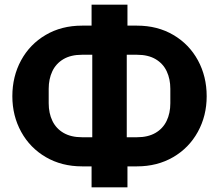

<svg xmlns="http://www.w3.org/2000/svg" viewBox="-20 -760 940 824"><path d="M332 -46Q245 -46 177 -85.5Q109 -125 71 -194Q33 -263 33 -347Q33 -432 70.5 -501Q108 -570 176 -610Q244 -650 332 -650H373V-740H527V-650H568Q656 -650 724 -610Q792 -570 829.5 -501Q867 -432 867 -347Q867 -263 829 -194Q791 -125 723 -85.5Q655 -46 568 -46H527V44H373V-46ZM376 -525H332Q284 -525 252 -506Q220 -487 204.5 -454Q189 -421 189 -379V-317Q189 -274 205 -241Q221 -208 253 -189.5Q285 -171 332 -171H376ZM711 -317V-379Q711 -421 695.5 -454Q680 -487 648 -506Q616 -525 568 -525H524V-171H568Q615 -171 647 -189.5Q679 -208 695 -241Q711 -274 711 -317Z"/></svg>

Font: iA Writer Duo V
Style: Regular
Weight: 400
Designer: Mike Abbink, Paul van der Laan, Pieter van Rosmalen, Oliver Reichenstein
Foundry: Information Architects Inc.
Version: Version 2.000